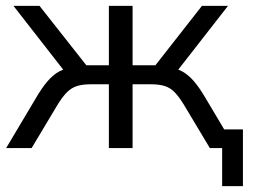

<svg xmlns="http://www.w3.org/2000/svg" viewBox="-20 -506 867 656"><path d="M739 130V0H702V-64H810V130ZM1 0 101 -168Q123 -206 142.5 -228.5Q162 -251 182.5 -262Q203 -273 231 -276L210 -250L26 -486H115L275 -283H352V-486H433V-283H511L670 -486H759L575 -250L554 -276Q582 -273 602.5 -262Q623 -251 642.5 -228.5Q662 -206 684 -168L784 0H697L609 -147Q592 -175 577 -190.5Q562 -206 543 -212Q524 -218 496 -218H433V0H352V-218H289Q262 -218 243 -212Q224 -206 208.5 -190.5Q193 -175 176 -147L88 0Z"/></svg>

Font: NunitoSans1
Style: Book
Weight: 400
Designer: Vernon Adams
Foundry: Vernon Adams
Version: Version 3.101;gftools[0.9.27]